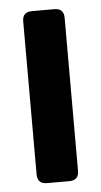

<svg xmlns="http://www.w3.org/2000/svg" viewBox="-45 -575 318 605"><g transform="rotate(-5 114.0 -272.0)"><path d="M79 0Q49 0 49 -30V-514Q49 -544 79 -544H150Q180 -544 180 -514V-30Q180 0 150 0Z"/></g></svg>

Font: Pitagon Sans Text
Style: Bold
Weight: 700
Designer: Travis Tran
Foundry: Pitagon
Version: Version 1.001; ttfautohint (v1.8.4.7-5d5b);gftools[0.9.26]